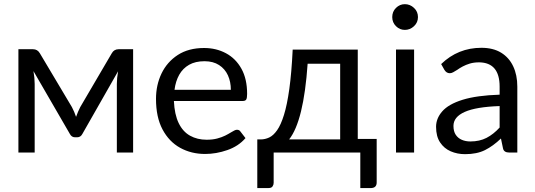

<svg xmlns="http://www.w3.org/2000/svg" viewBox="-20 -750 2628 944"><path d="M634.5 0H554.5V-337Q554.5 -365 560.5 -399.5L385 -91.5Q376.5 -75 359 -75H349Q332 -75 323.5 -91.5L144.5 -400.5Q150.5 -366.5 150.5 -337V0H70.5V-508H142Q164.5 -508 176 -488L333.5 -223.5Q345.5 -201 354 -175.5Q363 -201 374.5 -223.5L529.5 -488Q540.5 -508 563.5 -508H634.5Z M988.5 7Q920.5 7 865.8 -23.2Q811 -53.5 779 -113.8Q747 -174 747 -264Q747 -332 774.2 -388.8Q801.5 -445.5 854.2 -479.8Q907 -514 983.5 -514Q1043 -514 1091 -488.2Q1139 -462.5 1167 -412.2Q1195 -362 1195 -288.5Q1195 -268.5 1190.8 -261Q1186.5 -253.5 1173.5 -253.5H835Q838 -187 858.5 -144.8Q879 -102.5 914.5 -82.8Q950 -63 996 -63Q1025.5 -63 1048 -69Q1070.5 -75 1087 -83.2Q1103.5 -91.5 1115.5 -99Q1124.5 -104.5 1131.8 -108.2Q1139 -112 1145 -112Q1156.5 -112 1162 -103.5L1187 -71Q1152.5 -31 1097.5 -12Q1043 7 988.5 7ZM1115 -308.5Q1115 -348 1100.5 -379.8Q1086 -411.5 1057 -430.2Q1028 -449 985.5 -449Q940.5 -449 909.8 -431.5Q879 -414 861.2 -382.5Q843.5 -351 838 -308.5Z M1806 174.5H1751.5V0H1325.5V149Q1325.5 158.5 1320 166.5Q1314.5 174.5 1301 174.5H1245V-64.5H1262Q1283 -64.5 1303.5 -74Q1324 -83.5 1342.5 -109.8Q1361 -136 1376.2 -185Q1391.5 -234 1402.5 -312.8Q1413.5 -391.5 1419 -506H1739V-67H1832V147Q1832 173 1806 174.5ZM1652.5 -64.5V-436.5H1492.5Q1473 -154.5 1401.5 -64.5Z M2016 0H1927V-506.5H2016ZM1970.5 -603Q1945.5 -603 1927 -621.2Q1908.5 -639.5 1908.5 -666Q1908.5 -693 1927 -711.2Q1945.5 -729.5 1970.5 -729.5Q1996 -729.5 2015.5 -711.2Q2035 -693 2035 -666Q2035 -639.5 2015.5 -621.2Q1996 -603 1970.5 -603Z M2266.5 8Q2228.5 8 2196 -6Q2163.5 -20 2143.8 -49.8Q2124 -79.5 2124 -126.5Q2124 -167.5 2154 -202Q2185 -238 2254.8 -259.5Q2324.5 -281 2436.5 -284.5V-324Q2436.5 -442 2336 -443.5Q2310 -443.5 2290.2 -437.5Q2270.5 -431.5 2255 -423.2Q2239.5 -415 2228 -406.5Q2217 -399.5 2208.2 -394.8Q2199.5 -390 2191.5 -390Q2175 -390 2165 -406.5L2149 -435Q2232 -515 2347 -515Q2404.5 -515 2443.8 -491Q2483 -467 2503.2 -424Q2523.5 -381 2523.5 -324V0H2484Q2457 0 2453 -21L2443 -69Q2404.5 -32 2364.5 -12Q2324.5 8 2266.5 8ZM2292.5 -54.5Q2338 -54.5 2372.2 -72.2Q2406.5 -90 2436.5 -123V-228.5Q2320.5 -224.5 2265 -199.8Q2209.5 -175 2209.5 -131Q2209.5 -104 2220.8 -87.2Q2232 -70.5 2250.8 -62.5Q2269.5 -54.5 2292.5 -54.5Z"/></svg>

Font: Verano Sans
Style: Regular
Weight: 400
Designer: Lukasz Dziedzic with Adam Twardoch and Botio Nikoltchev
Foundry: tyPoland Lukasz Dziedzic
Version: Version 3.001;December 28, 2019;FontCreator 12.0.0.2547 64-b